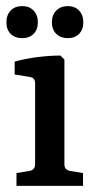

<svg xmlns="http://www.w3.org/2000/svg" viewBox="-20 -609 316 629"><path d="M191 -71Q191 -52 210 -49L252 -42V0H34V-42L76 -49Q95 -52 95 -71V-336Q95 -355 77 -357L28 -365V-407Q63 -417 103 -422Q143 -427 178 -427L191 -414ZM104 -536Q104 -512 90 -498Q76 -484 53 -484Q29 -484 15 -498Q1 -512 1 -536Q1 -560 15 -574.5Q29 -589 53 -589Q76 -589 90 -574.5Q104 -560 104 -536ZM253 -536Q253 -512 239 -498Q225 -484 202 -484Q179 -484 164.5 -498Q150 -512 150 -536Q150 -560 164.5 -574.5Q179 -589 202 -589Q225 -589 239 -574.5Q253 -560 253 -536Z"/></svg>

Font: Yrsa Medium
Style: Regular
Weight: 500
Designer: Anna Giedrys (Yrsa+Rasa design), David Brezina (Yrsa art-direction, Rasa art-direction, design)
Foundry: Rosetta Type Foundry
Version: Version 2.004